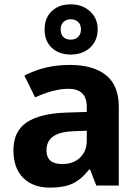

<svg xmlns="http://www.w3.org/2000/svg" viewBox="-20 -857 644 887"><path d="M424.8 0 396 -74.2H392.1Q354.5 -26.9 314.7 -8.5Q274.9 9.8 210.9 9.8Q132.3 9.8 87.2 -35.2Q42 -80.1 42 -163.1Q42 -250 102.8 -291.3Q163.6 -332.5 286.1 -336.9L380.9 -339.8V-363.8Q380.9 -446.8 295.9 -446.8Q230.5 -446.8 142.1 -407.2L92.8 -507.8Q187 -557.1 301.8 -557.1Q411.6 -557.1 470.2 -509.3Q528.8 -461.4 528.8 -363.8V0ZM380.9 -252.9 323.2 -251Q258.3 -249 226.6 -227.5Q194.8 -206.1 194.8 -162.1Q194.8 -99.1 267.1 -99.1Q318.8 -99.1 349.9 -128.9Q380.9 -158.7 380.9 -208ZM431.2 -722.2Q431.2 -669.4 396.5 -637.2Q361.8 -605 307.1 -605Q252.4 -605 219.2 -636.2Q186 -667.5 186 -721.2Q186 -773.9 219 -805.4Q252 -836.9 307.1 -836.9Q360.8 -836.9 396 -804.7Q431.2 -772.5 431.2 -722.2ZM354 -721.2Q354 -743.2 340.8 -755.6Q327.6 -768.1 307.1 -768.1Q286.6 -768.1 273.4 -755.6Q260.3 -743.2 260.3 -721.2Q260.3 -699.2 272 -686.5Q283.7 -673.8 307.1 -673.8Q327.6 -673.8 340.8 -686.5Q354 -699.2 354 -721.2Z"/></svg>

Font: CAA NEO Sans
Style: Bold
Weight: 700
Version: Version 1.10